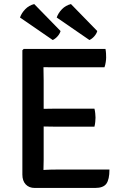

<svg xmlns="http://www.w3.org/2000/svg" viewBox="-20 -924 606 945"><path d="M90.1 -676.6 96.5 -683H193.9V-595.6Q193.9 -574.6 194.4 -561.3Q194.9 -548 194.9 -527.5V-138Q194.9 -124.6 194.4 -113.1Q193.9 -101.7 193.9 -87.5V1.1H151.2Q123 1.1 106.6 -16.4Q90.1 -33.8 90.1 -64.8ZM444.8 -389.2Q447.6 -378.6 448.8 -366Q450.1 -353.4 450.1 -344.9Q450.1 -335.9 448.8 -323.7Q447.6 -311.5 444.8 -300.5H257.2Q245.7 -300.5 228.2 -300.9Q210.6 -301.2 191.9 -301.5Q173.1 -301.7 158 -301.9V-387.8Q173.1 -388 191.9 -388.3Q210.6 -388.5 228.2 -388.9Q245.7 -389.2 257.2 -389.2ZM499.2 -683Q501.4 -670.8 501.9 -660.2Q502.4 -649.6 502.4 -640.6Q502.4 -631.6 500.4 -618.3Q498.5 -605 494.2 -592.8H257.2Q245.7 -592.8 228.2 -592.9Q210.6 -593.1 191.9 -593.4Q173.1 -593.6 158 -594.1V-683ZM518.7 -89.5Q518.7 -40.9 503.6 -19.9Q488.5 1.1 448.1 1.1H158V-85.1Q182.2 -86.6 205.6 -88.1Q228.9 -89.5 259.8 -89.5ZM148.4 -904 278.1 -771.2Q274.2 -757.5 263.3 -745.3Q252.4 -733 239.6 -727L78.4 -837.8Q86.4 -860.4 104.5 -878.9Q122.5 -897.4 148.4 -904ZM329.2 -904 458.7 -771.2Q455 -757.7 444.1 -745.4Q433.2 -733 420.2 -727L259.1 -837.8Q267 -860.4 285.1 -878.9Q303.2 -897.4 329.2 -904Z"/></svg>

Font: Signika SC
Style: Regular
Weight: 300
Designer: Anna Giedryś
Foundry: Anna Giedryś
Version: Version 2.000